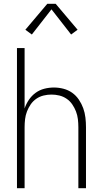

<svg xmlns="http://www.w3.org/2000/svg" viewBox="-20 -987 540 1007"><path d="M69 0V-735H109V-418Q117 -442 131.5 -463.5Q146 -485 166.5 -500Q187 -515 212 -521.5Q237 -528 263 -528Q288 -528 313 -521.5Q338 -515 358.5 -500.5Q379 -486 393.5 -464.5Q408 -443 416.5 -419.5Q425 -396 428 -370.5Q431 -345 431 -320V0H391V-320Q391 -341 388.5 -362Q386 -383 378.5 -402.5Q371 -422 359 -439.5Q347 -457 329.5 -469Q312 -481 291.5 -486Q271 -491 250 -491Q229 -491 208.5 -486Q188 -481 170.5 -469Q153 -457 141 -439.5Q129 -422 121.5 -402.5Q114 -383 111.5 -362Q109 -341 109 -320V0ZM147 -806 113 -831 228 -967H272L387 -831L353 -806L250 -938Z"/></svg>

Font: Iosevka SS04 Extralight
Style: Regular
Weight: 200
Monospace: yes
Designer: Belleve Invis
Foundry: Belleve Invis
Version: Version 19.0.0; ttfautohint (v1.8.4)